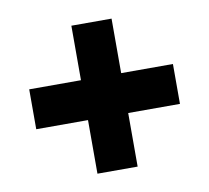

<svg xmlns="http://www.w3.org/2000/svg" viewBox="-61 -665 676 621"><g transform="rotate(-10 277.0 -354.0)"><path d="M343 -418H513V-287H343V-111H211V-287H41V-418H211V-597H343Z"/></g></svg>

Font: Noto Sans Gujarati SemiCondensed Black
Style: Regular
Weight: 900
Width: 4
Designer: Jelle Bosma - Monotype Design Team, Universal Thirst
Foundry: Monotype Imaging Inc.
Version: Version 2.106; ttfautohint (v1.8.4.7-5d5b)